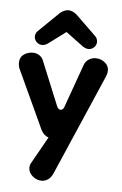

<svg xmlns="http://www.w3.org/2000/svg" viewBox="-47 -495 430 677"><g transform="rotate(5 167.5 -156.5)"><path d="M10 -260Q10 -280 24 -290Q38 -300 56 -300Q70 -300 80.5 -292.5Q91 -285 95 -272L157 -121Q162 -108 171 -108Q180 -108 184 -121L238 -272Q243 -286 254.5 -293Q266 -300 279 -300Q296 -300 310.5 -289Q325 -278 325 -260Q325 -250 321 -241L165 119Q158 134 147.5 140.5Q137 147 126 147Q108 147 93.5 134.5Q79 122 79 105Q79 96 83 89L137 -7Q120 -12 110 -32L13 -242Q10 -251 10 -260ZM58 -357Q58 -362 60 -368Q62 -374 68 -379L138 -447Q153 -460 168 -460Q183 -460 198 -447L268 -379Q274 -374 276 -368Q278 -362 278 -357Q278 -346 269.5 -338Q261 -330 250 -330Q241 -330 230 -337L168 -383L106 -337Q96 -330 86 -330Q75 -330 66.5 -338Q58 -346 58 -357Z"/></g></svg>

Font: Dongle
Style: Bold
Weight: 700
Designer: Yanghee Ryu
Foundry: Yanghee Ryu
Version: Version 2.000